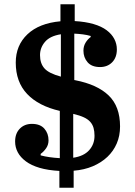

<svg xmlns="http://www.w3.org/2000/svg" viewBox="-20 -800 635 902"><path d="M259 3Q205 0 166 -11.5Q127 -23 101.5 -42Q76 -61 63.5 -84.5Q51 -108 51 -135Q51 -173 73 -195.5Q95 -218 130 -218Q169 -218 188.5 -195.5Q208 -173 208 -141Q208 -120 197 -104Q186 -88 171 -77V-70Q209 -60 261 -57V-279Q161 -302 107.5 -358.5Q54 -415 54 -506Q54 -587 109 -639Q164 -691 264 -700V-780H331V-701Q382 -698 419.5 -687Q457 -676 481 -658Q505 -640 517 -617Q529 -594 529 -568Q529 -530 507 -507.5Q485 -485 450 -485Q411 -485 391.5 -507.5Q372 -530 372 -562Q372 -583 382 -599.5Q392 -616 406 -626V-631Q389 -636 369.5 -638.5Q350 -641 329 -642V-424L334 -423Q437 -403 490.5 -351.5Q544 -300 544 -206Q544 -162 528.5 -126Q513 -90 484.5 -63Q456 -36 416 -19Q376 -2 326 2V82H259ZM266 -639Q215 -631 191.5 -603.5Q168 -576 168 -541Q168 -502 189 -478.5Q210 -455 266 -440ZM324 -59Q373 -66 398.5 -94Q424 -122 424 -162Q424 -183 419.5 -199Q415 -215 404 -227.5Q393 -240 373.5 -249Q354 -258 324 -265Z"/></svg>

Font: IBM Plex Serif
Style: Bold
Weight: 700
Designer: Mike Abbink, Paul van der Laan, Pieter van Rosmalen
Foundry: Bold Monday
Version: Version 2.008